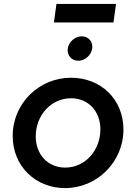

<svg xmlns="http://www.w3.org/2000/svg" viewBox="-20 -951 697 983"><path d="M313 12C477 12 612 -122 612 -288C612 -443 496 -553 344 -553C179 -553 45 -421 45 -255C45 -99 163 12 313 12ZM163 -253C163 -360 241 -448 344 -448C432 -448 494 -381 494 -289C494 -182 417 -93 314 -93C225 -93 163 -160 163 -253ZM256 -836H561L574 -931H269ZM327 -703C322 -668 346 -640 381 -640C415 -640 447 -668 452 -703C457 -737 433 -765 399 -765C364 -765 332 -737 327 -703Z"/></svg>

Font: Mluvka SemiBold
Style: Italic
Weight: 600
Italic angle: -8°
Designer: Modified by Jiří Krblich, Original typeface by Gumpita Rahayu
Foundry: Gumpita Rahayu & Jiří Krblich
Version: Version 2.000;Glyphs 3.1.1 (3134)